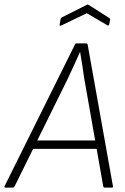

<svg xmlns="http://www.w3.org/2000/svg" viewBox="-42 -852 569 872"><path d="M-17 0Q-20 0 -21.5 -1.5Q-23 -3 -22 -5L298 -649Q300 -655 304 -655H349Q355 -655 356 -650L471 -6Q472 0 467 0H433Q429 0 427 -5L340 -499Q336 -528 331.5 -557Q327 -586 322 -615H321Q308 -586 294.5 -556.5Q281 -527 267 -497L24 -5Q20 0 16 0ZM98 -176 115 -214H400L405 -176ZM236 -736Q233 -735 230.5 -735.5Q228 -736 229 -740L233 -765Q234 -771 239 -773L352 -830Q355 -833 360 -830L453 -771Q456 -769 457.5 -767Q459 -765 458 -761L454 -742Q453 -734 446 -737L352 -792Z"/></svg>

Font: Sofia Sans Semi Condensed ExtraLight
Style: Italic
Weight: 250
Italic angle: -9°
Version: Version 4.100